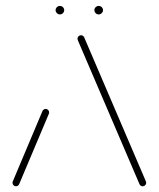

<svg xmlns="http://www.w3.org/2000/svg" viewBox="-20 -640 546 660"><path d="M34.8 0.4Q30 0.4 26.5 -3.1Q23 -6.7 23 -11.9Q23 -14.4 24.1 -16.7L125.9 -258.1Q127.4 -261.5 130.4 -263.5Q133.3 -265.6 137 -265.6Q141.9 -265.6 145.4 -262Q148.9 -258.5 148.9 -253.3Q148.9 -250.7 147.8 -248.5L45.9 -7Q44.4 -3.7 41.5 -1.7Q38.5 0.4 34.8 0.4ZM482.6 -11.9Q482.6 -7 479.1 -3.3Q475.6 0.4 470.4 0.4Q466.7 0.4 463.9 -1.7Q461.1 -3.7 459.6 -6.7L250 -495.9Q246.3 -504.1 246.3 -506.7Q246.3 -511.9 250 -515.4Q253.7 -518.9 258.5 -518.9Q262.2 -518.9 265 -516.9Q267.8 -514.8 269.3 -511.9L478.9 -22.6Q482.6 -14.4 482.6 -11.9ZM304.4 -605.2Q304.4 -611.1 308.9 -615.4Q313.3 -619.6 319.3 -619.6Q325.2 -619.6 329.6 -615.4Q334.1 -611.1 334.1 -605.2Q334.1 -599.3 329.6 -594.8Q325.2 -590.4 319.3 -590.4Q313.3 -590.4 308.9 -594.8Q304.4 -599.3 304.4 -605.2ZM171.1 -605.2Q171.1 -611.1 175.6 -615.4Q180 -619.6 185.9 -619.6Q191.9 -619.6 196.3 -615.4Q200.7 -611.1 200.7 -605.2Q200.7 -599.3 196.3 -594.8Q191.9 -590.4 185.9 -590.4Q180 -590.4 175.6 -594.8Q171.1 -599.3 171.1 -605.2Z"/></svg>

Font: 26F Galaxy Sans Thin
Style: Regular
Weight: 100
Designer: C₂₉H₂₅N₃O₅
Version: Version 1.100